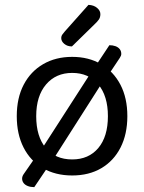

<svg xmlns="http://www.w3.org/2000/svg" viewBox="-20 -709 593 790"><path d="M425 -399 377 -443 430 -523Q444 -523 455 -519Q466 -515 472.5 -507Q479 -499 479 -487Q479 -480 473 -471ZM179 -25 121 61Q106 61 94.5 56.5Q83 52 77 44Q71 36 71 26Q71 17 77 8L120 -54ZM195 -47 157 -104 347 -399 403 -373ZM504 -231Q504 -157 476 -102Q448 -47 397 -17Q346 13 277 13Q208 13 156.5 -17Q105 -47 77 -102Q49 -157 49 -231Q49 -306 77.5 -360.5Q106 -415 157.5 -445Q209 -475 277 -475Q345 -475 396 -445Q447 -415 475.5 -360.5Q504 -306 504 -231ZM277 -409Q210 -409 169.5 -361.5Q129 -314 129 -231Q129 -147 168.5 -100Q208 -53 277 -53Q345 -53 384.5 -100Q424 -147 424 -231Q424 -314 384.5 -361.5Q345 -409 277 -409ZM247 -580 344 -689Q366 -688 379.5 -676.5Q393 -665 393 -651Q393 -638 387 -629Q381 -620 367 -607L276 -518Q257 -518 244.5 -528.5Q232 -539 232 -552Q232 -561 237 -567.5Q242 -574 247 -580Z"/></svg>

Font: Baloo Tamma 2
Style: Regular
Weight: 400
Designer: Divya Kowshik, Shuchita Grover and Ek Type
Foundry: Ek Type
Version: Version 1.700